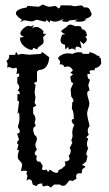

<svg xmlns="http://www.w3.org/2000/svg" viewBox="-20 -826 484 856"><path d="M206.5 10.3Q196.8 1.5 188.5 1.5Q183.6 1.5 176.8 5.4Q168 3.4 168 -2.4L169.4 -7.3L164.6 -7.8Q148.4 -7.8 142.1 3.9L126 -3.4L121.1 -21Q116.7 -26.4 110.8 -26.4Q104.5 -26.4 98.1 -20.5L102.5 -42.5L97.2 -52.2L101.1 -60.1Q101.1 -64.9 90.3 -64.9Q76.7 -64.9 73.2 -63L78.6 -88.9Q78.6 -96.7 75.4 -100.8Q72.3 -105 68.6 -108.4Q64.9 -111.8 62 -116Q59.1 -120.1 59.1 -128.4Q59.1 -139.2 64.9 -156.7L56.2 -157.2L62.5 -181.2Q56.2 -184.6 56.2 -189.5Q56.2 -195.3 64.9 -203.6L56.2 -230.5Q68.4 -231.9 68.4 -240.2Q68.4 -247.1 60.5 -257.8V-266.6Q66.9 -278.8 66.9 -303.7L64.9 -325.2L58.1 -317.9L64.9 -372.6L57.6 -378.4V-406.2H66.9L67.9 -411.1Q67.9 -418.9 58.1 -422.9Q65.9 -429.2 65.9 -437.5Q65.9 -445.3 57.1 -455.1V-481.9Q65.9 -482.4 65.9 -491.2L64.9 -499L53.2 -495.6L56.2 -513.7Q56.2 -523.9 49.3 -523.9Q44.9 -523.9 40 -520.5L20.5 -527.3L11.7 -524.4L13.7 -537.6Q13.7 -547.9 7.8 -554.7Q21 -560.5 21 -575.7L20.5 -581.5H47.9L51.3 -595.7L60.5 -581.5L75.2 -585.9L108.9 -582L164.1 -585.9L163.6 -588.4Q163.6 -592.8 170.4 -592.8L199.7 -570.3Q194.8 -514.2 153.3 -514.2L145 -507.3V-462.4Q132.3 -458 132.3 -454.1Q132.3 -450.7 138.7 -448.7L134.3 -413.1L138.2 -391.6L134.3 -367.7L141.6 -355L127.9 -347.7V-318.4Q138.2 -308.6 138.2 -294.9L134.3 -275.9L138.7 -271L137.2 -261.7Q127.9 -259.8 127.9 -248Q127.9 -239.3 133.8 -224.1Q144.5 -219.2 144.5 -206.1Q144.5 -199.2 141.1 -193.4Q137.7 -187.5 137.7 -181.2Q137.7 -170.9 144.5 -159.7Q134.8 -148.4 134.8 -141.6Q134.8 -134.8 144 -131.8L142.1 -118.7Q142.1 -105 154.8 -105L158.7 -105.5L170.4 -86.9L167.5 -74.7Q167.5 -67.4 175.3 -67.4L188 -69.8L194.3 -58.6L201.7 -69.8Q222.2 -55.2 231.9 -55.2Q240.7 -55.2 240.7 -67.4L255.9 -74.2L263.7 -82Q271.5 -85.4 271.5 -93.3Q271.5 -99.1 268.1 -105.5Q290 -107.4 290 -118.7Q290 -123.5 286.1 -130.4Q295.4 -142.6 295.4 -152.8Q295.4 -159.7 291 -166.5L302.7 -190.4Q298.3 -193.8 298.3 -200.7L303.7 -218.3L302.2 -233.9Q302.2 -253.9 311.5 -269Q299.8 -278.3 299.8 -288.1L300.8 -293.5L309.1 -295.4Q309.1 -330.6 300.3 -340.8L302.2 -369.6Q307.6 -372.1 307.6 -376.5Q307.6 -383.3 297.4 -396.5L294.9 -428.7L306.6 -454.6L297.4 -460.9L293 -483.9L305.2 -493.7L293.9 -502L305.2 -511.7Q296.4 -529.8 280.8 -529.8L266.6 -526.9Q263.7 -539.1 251 -539.1L246.1 -538.6L248 -548.3Q248 -556.6 239.7 -563.5V-570.3Q259.3 -588.4 284.7 -588.4L303.2 -585.9Q316.9 -593.3 335 -593.3L343.3 -592.8L349.6 -585.9H377L378.9 -593.8Q401.4 -588.9 415 -577.1H423.3L422.9 -572.8Q422.9 -566.9 429.7 -565.9L431.2 -542Q419.9 -522.9 404.3 -522.9L400.4 -512.7L392.6 -513.2Q381.8 -513.2 378.9 -508.8L382.8 -498L369.6 -495.1Q369.6 -473.1 381.3 -471.2L373.5 -446.8L379.4 -422.4Q368.7 -420.4 368.7 -408.7Q368.7 -402.3 373.5 -387Q378.4 -371.6 378.4 -363.3Q378.4 -356.9 373.3 -342.3Q368.2 -327.6 368.2 -318.4Q368.2 -310.5 379.4 -264.6Q371.1 -253.4 371.1 -243.2Q371.1 -234.4 376 -225.1L364.7 -214.4L373.5 -207Q367.7 -195.8 367.7 -185.5Q367.7 -174.3 373.5 -163.6Q364.7 -150.9 364.7 -133.8L366.7 -134.3Q369.6 -134.3 369.6 -129.4Q369.6 -122.6 363.8 -105L345.2 -90.3L360.4 -85L356 -76.7Q344.2 -75.7 344.2 -52.7L335.4 -53.7Q319.3 -53.7 319.3 -38.6L320.8 -29.3L303.7 -19L293.5 -22Q289.1 -22 286.1 -18.1Q283.2 -14.2 280 -9.8Q276.9 -5.4 272.7 -1.5Q268.6 2.4 261.2 2.4Q253.4 2.4 247.1 -3.4H221.7ZM171.4 -806.2Q189.5 -795.9 202.6 -795.9L223.1 -799.3Q227.1 -799.3 230 -797.6Q232.9 -795.9 234.9 -793.9Q236.8 -792 238.3 -790.3Q239.7 -788.6 241.2 -788.6Q246.1 -788.6 251 -802.2L296.4 -801.8L312.5 -797.9L339.4 -801.8Q350.1 -801.8 353 -793L359.9 -793.5Q379.9 -793.5 383.8 -774.4Q388.2 -768.6 388.2 -763.2Q388.2 -748 354.5 -740.2L366.7 -738.3Q351.6 -729 332.5 -729L312.5 -731.4L326.2 -738.8L288.6 -734.9Q286.6 -728.5 274.9 -728.5L255.9 -731.4L262.7 -741.2Q261.7 -741.2 257.8 -739.3Q253.9 -737.3 248.3 -735.1Q242.7 -732.9 236.8 -731.2Q231 -729.5 226.1 -729.5Q214.8 -729.5 204.1 -735.4L200.7 -725.1Q190.9 -736.3 187.5 -736.3Q186.5 -736.3 186.3 -735.4Q186 -734.4 185.5 -732.9Q185.1 -731.4 183.8 -730.5Q182.6 -729.5 179.7 -729.5L145.5 -737.8Q141.6 -737.8 138.9 -736.6Q136.2 -735.4 133.8 -734.1Q131.3 -732.9 127.9 -731.7Q124.5 -730.5 119.1 -730.5L86.9 -735.8L70.3 -727.1L77.6 -738.3Q50.8 -754.9 50.8 -767.6Q50.8 -784.7 101.1 -793.5L100.1 -799.8L152.8 -795.9ZM123.5 -603Q101.6 -606 85.2 -621.6Q68.8 -637.2 68.8 -657.7L87.9 -662.6Q70.8 -666.5 70.8 -676.3Q70.8 -687 84.5 -699Q98.1 -710.9 106.9 -710.9Q112.3 -710.9 116.7 -708L131.3 -713.9L122.6 -698.7Q131.3 -706.1 140.6 -706.1Q156.2 -706.1 173.8 -687L171.9 -675.8L186.5 -674.8L171.9 -660.2L174.8 -643.1Q174.8 -634.8 170.7 -630.6Q166.5 -626.5 161.4 -623Q156.2 -619.6 151.6 -616Q147 -612.3 146 -605.5L128.9 -612.8ZM316.9 -599.1Q311.5 -609.4 302.2 -609.4Q294.9 -609.4 287.1 -604.5L284.2 -617.2L271 -605.5L270 -626.5Q250 -629.4 250 -646.5Q250 -654.8 256.8 -671.4L271 -673.8Q252.9 -681.6 252.9 -687.5Q252.9 -689 256.8 -691.9Q279.3 -707 282.2 -711.7Q285.2 -716.3 292.5 -716.3Q300.8 -716.3 316.4 -709L327.1 -710Q344.2 -710 344.2 -699.2L345.2 -695.3Q365.2 -695.3 367.7 -665L358.9 -662.6Q367.2 -656.7 367.2 -649.9Q367.2 -640.6 352.1 -629.9L336.4 -643.6L343.8 -610.4Q331.5 -618.2 324.2 -618.2Q315.9 -618.2 315.9 -606.9Z"/></svg>

Font: Truetypewriter PolyglOTT
Style: Regular
Weight: 400
Designer: Sergey Beatoff a.k.a. Sam_T
Version: Version 3.76